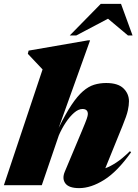

<svg xmlns="http://www.w3.org/2000/svg" viewBox="-43 -955 710 990"><path d="M260.5 -257.5 172.5 0H-23L176.5 -597L100.5 -677.5L104.5 -694L410.5 -747H421.5L259.5 -295.5Q295.5 -369 326 -414.5Q356.5 -460 384.8 -484.5Q413 -509 442.2 -518Q471.5 -527 504.5 -527Q565.5 -527 593.8 -499.2Q622 -471.5 622 -432.5Q622 -412.5 616.2 -385.8Q610.5 -359 588.5 -305.5L500 -87.5Q525.5 -96.5 556.5 -116.8Q587.5 -137 627 -175.5L633 -170Q562 -70 494 -27.5Q426 15 365 15Q312.5 15 294.2 -9.2Q276 -33.5 291 -69.5L378.5 -278Q398.5 -325.5 404.2 -342.2Q410 -359 410 -367Q410 -393 382 -393Q361.5 -393 339 -373.5Q316.5 -354 296 -323Q275.5 -292 260.5 -257.5ZM316.5 -772 476.5 -935H581L640.5 -772H617L514 -858.5L350 -772Z"/></svg>

Font: Newsreader 72pt ExtraBold
Style: Italic
Weight: 800
Italic angle: -17°
Designer: Hugues Gentile
Foundry: Production Type
Version: Version 1.003; ttfautohint (v1.8.3)